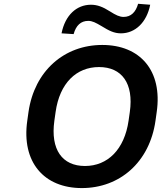

<svg xmlns="http://www.w3.org/2000/svg" viewBox="-20 -962 835 993"><path d="M403.3 10.7C598.6 10.7 753.9 -122.6 784.2 -337.9L790.5 -382.8C821.3 -596.7 704.6 -729.5 508.8 -729.5C313 -729.5 158.2 -596.2 127.4 -382.8L121.1 -337.9C90.3 -123.5 207.5 10.7 403.3 10.7ZM360.8 -785.6C373 -830.1 397.9 -854 436.5 -854C457.5 -854 475.1 -844.7 504.9 -827.1C543.9 -803.2 569.8 -789.6 605.5 -789.6C678.7 -789.6 738.8 -845.7 756.8 -937.5L694.3 -942.4C682.1 -898.9 657.2 -874.5 619.1 -874.5C599.1 -874.5 579.6 -883.3 548.3 -903.3C512.2 -926.3 483.4 -937.5 450.2 -937.5C376.5 -937.5 316.9 -883.8 298.3 -789.6ZM419.4 -103.5C302.2 -103.5 240.2 -188 261.2 -337.9L267.6 -382.8C288.6 -532.2 375 -615.2 492.2 -615.2C609.9 -615.2 672.4 -531.2 651.4 -382.8L645 -337.9C623.5 -188.5 536.6 -103.5 419.4 -103.5Z"/></svg>

Font: Winston SemiBold
Style: Italic
Weight: 600
Italic angle: -8.13011°
Designer: Vernon Adams, Kim Jin-seong, David Berlow, Cristiano Sobral
Foundry: The Winston Project Authors
Version: Version 3.004